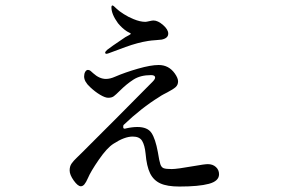

<svg xmlns="http://www.w3.org/2000/svg" viewBox="-20 -644 1040 703"><path d="M365 -451Q365 -455 373 -462Q381 -469 439 -508Q443 -510 451 -514.5Q459 -519 459 -520Q459 -522 452.5 -525Q446 -528 442 -531Q427 -541 412 -559Q388 -592 388 -617Q388 -624 392 -624Q395 -624 407 -612Q415 -604 433 -592.5Q451 -581 469 -574Q493 -564 512 -564Q516 -564 526.5 -566.5Q537 -569 542 -569Q558 -569 577 -552.5Q596 -536 596 -521Q596 -504 572 -499Q567 -498 550.5 -497Q534 -496 522 -494Q484 -488 440 -472Q381 -450 378 -449Q373 -447 371 -447Q365 -447 365 -451ZM782 -6Q782 19 745 29Q708 39 637 39Q592 39 567 27.5Q542 16 529.5 -9.5Q517 -35 513 -82Q510 -112 500.5 -128Q491 -144 466 -144Q436 -144 396 -118Q372 -103 342 -59.5Q312 -16 302 8Q295 24 289 31Q283 38 276 38Q265 38 250 17Q235 -4 235 -20Q235 -35 242 -45Q249 -55 260 -65.5Q271 -76 278 -83Q278 -83 413 -218L526 -332Q528 -334 538 -344Q548 -354 548 -360Q548 -369 533 -369Q494 -369 468.5 -352.5Q443 -336 419 -312Q404 -297 396.5 -291.5Q389 -286 376 -286Q365 -286 346.5 -297Q328 -308 310 -325Q288 -345 288 -364Q288 -374 292 -381Q296 -388 302 -388Q307 -388 311.5 -384.5Q316 -381 321 -376Q344 -355 368 -355Q383 -355 401 -363Q438 -379 485 -392.5Q532 -406 561 -406Q598 -406 620 -375Q632 -358 632 -346Q632 -333 623 -325Q614 -317 593 -306Q589 -304 579.5 -299Q570 -294 563 -289Q498 -249 432 -186L431 -179Q431 -170 442 -174Q464 -179 483 -179Q520 -179 534.5 -157.5Q549 -136 558 -87Q563 -55 567 -43Q571 -31 579.5 -28Q588 -25 609 -25Q628 -25 690 -36Q729 -43 741 -43Q759 -43 770.5 -32.5Q782 -22 782 -6Z"/></svg>

Font: Shippori Mincho B1 Medium
Style: Regular
Weight: 500
Designer: FONTDASU
Foundry: FONTDASU / Google Inc. / but / Adobe
Version: Version 3.110; ttfautohint (v1.8.3)